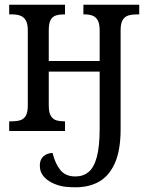

<svg xmlns="http://www.w3.org/2000/svg" viewBox="-20 -556 621 815"><path d="M301 239Q282 239 260.5 237Q239 235 220 228Q188 217 168.5 196.5Q149 176 149 147Q149 121 164.5 107.5Q180 94 203 93Q214 138 236 165.5Q258 193 300 193Q333 193 356 174Q379 155 391 110.5Q403 66 403 -10V-252H187V-109Q187 -79 195.5 -64.5Q204 -50 218.5 -45.5Q233 -41 253 -41H256V0H19V-41H30Q50 -41 65.5 -45.5Q81 -50 89.5 -64.5Q98 -79 98 -109V-427Q98 -456 89 -470.5Q80 -485 65 -490Q50 -495 30 -495H19V-536H256V-495H253Q233 -495 218 -490.5Q203 -486 195 -471.5Q187 -457 187 -428V-297H403V-427Q403 -456 394.5 -470.5Q386 -485 371.5 -490Q357 -495 337 -495H334V-536H571V-495H561Q541 -495 525.5 -490.5Q510 -486 501 -471.5Q492 -457 492 -428V-8Q492 81 468 135.5Q444 190 401.5 214.5Q359 239 301 239Z"/></svg>

Font: Noto Serif Condensed
Style: Regular
Weight: 400
Width: 3
Designer: Monotype Design Team
Foundry: Monotype Imaging Inc.
Version: Version 2.015